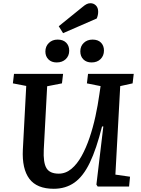

<svg xmlns="http://www.w3.org/2000/svg" viewBox="-20 -1159 875 1193"><path d="M697 -74 788 -61 782 0H587L579 -12L622 -373H614Q579 -233 538 -148Q497 -63 442.5 -24.5Q388 14 314 14Q209 14 162.5 -48Q116 -110 122 -229L143 -625L60 -641L67 -700H372L365 -641L273 -623L252 -230Q248 -149 268.5 -114.5Q289 -80 345 -80Q388 -80 423.5 -109.5Q459 -139 487 -189.5Q515 -240 536.5 -303.5Q558 -367 573 -436Q588 -505 597 -570L605 -624L520 -641L527 -700H811L804 -641L727 -624ZM479 -840Q479 -872 500.5 -892.5Q522 -913 555 -913Q589 -913 607.5 -894Q626 -875 626 -845Q626 -813 605 -792Q584 -771 549 -771Q517 -771 498 -790Q479 -809 479 -840ZM262 -839Q262 -871 283.5 -892Q305 -913 338 -913Q372 -913 391 -894Q410 -875 410 -844Q410 -812 388.5 -791.5Q367 -771 332 -771Q300 -771 281 -790Q262 -809 262 -839ZM492 -1115Q506 -1127 517.5 -1133Q529 -1139 542 -1139Q562 -1139 576 -1125Q590 -1111 590 -1086Q590 -1065 581 -1044L372 -953L345 -996Z"/></svg>

Font: Literata 7pt SemiBold
Style: Italic
Weight: 600
Italic angle: -2°
Designer: Latin by Veronika Burian and Jose Scaglione. Greek by Irene Vlachou. Cyrillic by Vera Evstafieva
Foundry: TypeTogether
Version: Version 3.002